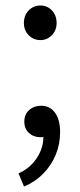

<svg xmlns="http://www.w3.org/2000/svg" viewBox="-20 -495 288 694"><path d="M184.6 -411.6Q184.6 -385.3 167.5 -367.7Q150.4 -350.1 126 -350.1Q101.1 -350.1 83.7 -367.7Q66.4 -385.3 66.4 -411.6Q66.4 -439.5 83.7 -457.3Q101.1 -475.1 126 -475.1Q150.9 -475.1 167.7 -457.3Q184.6 -439.5 184.6 -411.6ZM136.7 0Q133.3 1 126.5 1Q101.6 1 84.7 -14.2Q67.9 -29.3 67.9 -55.7Q67.9 -81.5 85.4 -97.2Q103 -112.8 128.4 -112.8Q160.6 -112.8 179 -87.4Q197.3 -62 197.3 -17.1Q197.3 25.9 181.4 64.5Q165.5 103 136.2 132.8Q106.9 162.6 66.9 179.2L46.9 131.8Q88.4 113.3 112.5 77.1Q136.7 41 136.7 0Z"/></svg>

Font: Varta
Style: Regular
Weight: 400
Designer: Joana Correia, Viktoriya Grabowska, Eben Sorkin
Foundry: Sorkin Type
Version: Version 1.003; ttfautohint (v1.3) -l 8 -r 24 -G 200 -x 12 -H